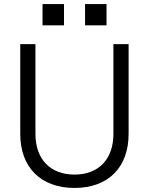

<svg xmlns="http://www.w3.org/2000/svg" viewBox="-20 -918 735 948"><path d="M348 10C514 10 615 -91 615 -257V-700H540V-257C540 -132 467 -56 348 -56C228 -56 155 -132 155 -257V-700H80V-257C80 -91 182 10 348 10ZM190 -793H296V-898H190ZM400 -793H506V-898H400Z"/></svg>

Font: Absans
Style: Regular
Weight: 400
Designer: Valerio Monopoli
Version: Version 1.200;Glyphs 3.2 (3217)